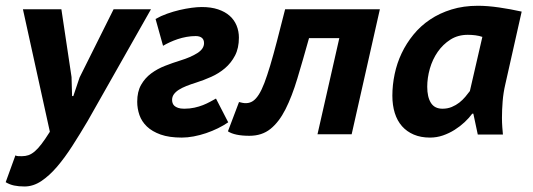

<svg xmlns="http://www.w3.org/2000/svg" viewBox="-42 -472 1875 675"><path d="M209.5 -201.2 211.4 -134.3H215.8L237.8 -199.7L357.4 -439.5H488.8L266.1 -46.4Q239.3 -1 212.6 40.5Q186 82 158.9 113.8Q131.8 145.5 103.3 164.6Q74.7 183.6 44.4 183.6Q23.4 183.6 7.6 180.2Q-8.3 176.8 -22 168.5L12.2 74.2Q16.1 76.7 22.2 76.9Q28.3 77.1 35.2 77.1Q47.4 77.1 58.1 73.5Q68.8 69.8 80.1 60.3Q91.3 50.8 104 34.2Q116.7 17.6 133.3 -8.8L38.6 -439.5H173.8Z M760.3 -42Q744.1 -30.8 724.1 -21Q704.1 -11.2 682.6 -3.9Q661.1 3.4 638.9 7.6Q616.7 11.7 597.2 11.7Q552.7 11.7 522.7 1Q492.7 -9.8 474.4 -27.3Q456.1 -44.9 448.2 -67.6Q440.4 -90.3 440.4 -114.3Q440.4 -149.9 454.1 -173.8Q467.8 -197.8 489.5 -213.9Q511.2 -230 538.1 -240.5Q564.9 -251 591.8 -259.3Q628.4 -270.5 651.9 -285.4Q675.3 -300.3 675.3 -320.3Q675.3 -333 667.5 -339.1Q659.7 -345.2 646 -345.2Q629.9 -345.2 613.8 -342.3Q597.7 -339.4 583 -334.5Q568.4 -329.6 555.2 -323.5Q542 -317.4 531.2 -311L504.9 -405.3Q523.4 -416 545.4 -423.8Q567.4 -431.6 589.4 -436.8Q611.3 -441.9 631.6 -444.6Q651.9 -447.3 667.5 -447.3Q700.2 -447.3 724.9 -439Q749.5 -430.7 765.6 -416.3Q781.7 -401.9 789.8 -382.1Q797.9 -362.3 797.9 -339.8Q797.9 -302.7 784.2 -276.6Q770.5 -250.5 749 -232.2Q727.5 -213.9 700.7 -201.9Q673.8 -189.9 647.5 -181.6Q628.9 -175.8 613.5 -169.7Q598.1 -163.6 586.9 -156.5Q575.7 -149.4 569.3 -140.6Q563 -131.8 563 -120.6Q563 -115.2 564.7 -109.9Q566.4 -104.5 571 -100.1Q575.7 -95.7 584 -92.8Q592.3 -89.8 605.5 -89.8Q625 -89.8 641.6 -93.5Q658.2 -97.2 671.6 -102.5Q685.1 -107.9 696.3 -114Q707.5 -120.1 717.3 -125.5Z M1150.9 -337.9H1044.4Q1022.5 -259.3 1003.4 -196Q984.4 -132.8 961.7 -87.9Q939 -43 908.9 -18.8Q878.9 5.4 835 5.4Q783.2 5.4 759.3 -10.3L798.3 -113.3Q803.2 -111.8 810.8 -110.4Q818.4 -108.9 824.7 -109.4Q836.9 -109.9 847.4 -116.9Q857.9 -124 867.9 -139.6Q877.9 -155.3 887.5 -180.4Q897 -205.6 908 -241.9Q918.9 -278.3 931.6 -327.1Q944.3 -376 960.4 -439.5H1293.5L1194.3 0H1074.2Z M1734.4 -175.3Q1727.5 -146 1725.1 -115.5Q1722.7 -85 1722.7 -58.1Q1722.7 -41 1723.9 -24.9Q1725.1 -8.8 1726.1 1H1637.7L1622.1 -72.3H1618.2Q1607.4 -57.6 1591.6 -42.7Q1575.7 -27.8 1556.4 -15.6Q1537.1 -3.4 1515.1 4.2Q1493.2 11.7 1469.7 11.7Q1437.5 11.7 1412.8 1.2Q1388.2 -9.3 1371.3 -28.3Q1354.5 -47.4 1345.9 -74.7Q1337.4 -102.1 1337.4 -135.7Q1337.4 -173.3 1345.5 -211.7Q1353.5 -250 1370.1 -284.9Q1386.7 -319.8 1411.6 -350.3Q1436.5 -380.9 1470 -403.3Q1503.4 -425.8 1545.4 -438.7Q1587.4 -451.7 1638.2 -451.7Q1671.9 -451.7 1712.6 -445.8Q1753.4 -439.9 1792 -431.2ZM1513.7 -89.8Q1531.2 -89.8 1546.1 -95.9Q1561 -102.1 1572.8 -111.3Q1584.5 -120.6 1593.8 -131.6Q1603 -142.6 1609.9 -151.9L1653.8 -342.3Q1642.6 -346.2 1629.4 -347.9Q1616.2 -349.6 1602.5 -349.6Q1567.9 -349.6 1541.5 -332.8Q1515.1 -315.9 1496.8 -289.6Q1478.5 -263.2 1469.2 -230.7Q1460 -198.2 1460 -167Q1460 -130.9 1472.9 -110.4Q1485.8 -89.8 1513.7 -89.8Z"/></svg>

Font: PT Astra Sans
Style: Bold Italic
Weight: 700
Italic angle: -16°
Designer: A.Korolkova, I. Chaeva
Foundry: ParaType Ltd
Version: Version 1.002W